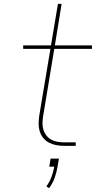

<svg xmlns="http://www.w3.org/2000/svg" viewBox="-20 -755 540 994"><path d="M313 0Q292 0 272 -3.5Q252 -7 234.5 -16Q217 -25 204.5 -40Q192 -55 186 -74Q180 -93 180 -113.5Q180 -134 183 -155L241 -502H100V-520H244L280 -735H299L264 -520H456V-502H261L203 -152Q200 -134 200 -116Q200 -98 205 -82Q210 -66 220.5 -53Q231 -40 245.5 -32Q260 -24 277.5 -21Q295 -18 313 -18H372V0ZM234 219 220 210Q237 187 246.5 161Q256 135 261 108H235L242 66H285L278 108Q273 137 263 165.5Q253 194 234 219Z"/></svg>

Font: Iosevka SS04 Thin Oblique
Style: Regular
Weight: 100
Italic angle: -9°
Monospace: yes
Designer: Belleve Invis
Foundry: Belleve Invis
Version: Version 19.0.0; ttfautohint (v1.8.4)